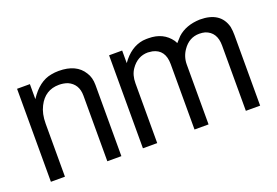

<svg xmlns="http://www.w3.org/2000/svg" viewBox="-65 -585 1074 745"><g transform="rotate(-20 472.5 -213.0)"><path d="M39 -400H92V-338Q131 -398 183 -407Q198 -410 214 -410Q287 -410 316 -362Q330 -341 330 -310V-16H272V-287Q272 -335 232 -353Q215 -359 197 -359Q139 -359 112 -305Q97 -276 97 -235V-16H39Z M419 -400H473V-348Q510 -401 562 -409L576 -410H585Q646 -410 678 -365L684 -354L704 -376Q739 -408 797 -410Q882 -410 900 -342Q903 -325 903 -308V-16H844V-286Q844 -341 800 -356Q789 -359 776 -359Q734 -359 708 -321Q690 -295 690 -263V-16H632V-286Q632 -346 582 -357L564 -359Q521 -359 494 -320Q478 -297 478 -263V-16H419Z"/></g></svg>

Font: Ekushey Buriganga
Style: Regular
Weight: 400
Designer: Al Mamun Sumon
Foundry: Al Mamun Sumon
Version: Version 1.0